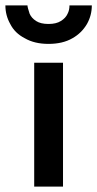

<svg xmlns="http://www.w3.org/2000/svg" viewBox="-47 -693 361 713"><path d="M187 -460H80V0H187ZM55 -673H-27Q-27 -636 -9 -604Q8 -570 45 -551Q81 -530 133 -530Q186 -530 222 -551Q256 -570 276 -604Q294 -636 294 -673H211Q211 -655 204 -642Q197 -626 179 -615Q162 -604 133 -604Q104 -604 87 -615Q70 -626 63 -642Q55 -666 55 -673Z"/></svg>

Font: NM-font
Style: Medium
Weight: 500
Designer: ""
Foundry: ""
Version: ""